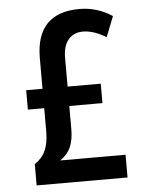

<svg xmlns="http://www.w3.org/2000/svg" viewBox="-52 -766 605 808"><g transform="rotate(-5 250.0 -362.0)"><path d="M70 -90V0H454V-96H178C219 -124 236 -161 236 -225V-321H376V-403H236V-526C236 -598 275 -628 319 -628C352 -628 382 -617 418 -596L452 -682C410 -710 363 -724 314 -724C194 -724 130 -662 130 -533V-403H61V-321H130V-224C130 -155 110 -116 70 -90Z"/></g></svg>

Font: Noto Sans Mono ExtraCondensed SemiBold
Style: Regular
Weight: 600
Width: 2
Designer: Monotype Design Team
Foundry: Monotype Imaging Inc.
Version: Version 2.014